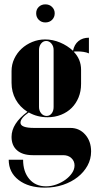

<svg xmlns="http://www.w3.org/2000/svg" viewBox="-20 -686 438 881"><path d="M186 175Q111 175 65.5 140Q20 105 20 47H86Q86 102 114.5 135.5Q143 169 191 169Q215 169 238.5 160.5Q262 152 280.5 138.5Q299 125 310.5 108Q322 91 322 73Q322 53 307.5 39.5Q293 26 270 26H130Q84 26 58.5 4Q33 -18 33 -58Q33 -119 106 -173Q71 -195 52 -229.5Q33 -264 33 -306V-360Q33 -390 45.5 -416.5Q58 -443 79 -462.5Q100 -482 128 -493.5Q156 -505 187 -505Q222 -505 255.5 -491Q289 -477 315 -453Q321 -482 340 -497.5Q359 -513 388 -513V-441Q377 -446 363 -448Q349 -450 337 -450Q332 -450 327.5 -450Q323 -450 318 -449Q352 -414 352 -366V-301Q352 -267 340.5 -239Q329 -211 309 -191Q289 -171 260.5 -159.5Q232 -148 198 -148Q151 -148 112 -170Q74 -144 74 -123Q74 -99 137 -99H303Q344 -99 371 -68.5Q398 -38 398 9Q398 44 381.5 74Q365 104 336.5 126.5Q308 149 269.5 162Q231 175 186 175ZM159 -195Q159 -178 169 -166Q179 -154 194 -154Q208 -154 217 -165.5Q226 -177 226 -195V-457Q226 -474 216 -486Q206 -498 192 -498Q178 -498 168.5 -486Q159 -474 159 -457ZM146 -625Q146 -643 158 -654.5Q170 -666 188 -666Q207 -666 219 -654Q231 -642 231 -625Q231 -607 219 -595Q207 -583 188 -583Q170 -583 158 -595Q146 -607 146 -625Z"/></svg>

Font: Moniqa Black Display
Style: Regular
Weight: 900
Designer: Rajesh Rajput
Foundry: Rajesh Rajput
Version: Version 1.000